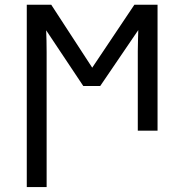

<svg xmlns="http://www.w3.org/2000/svg" viewBox="-20 -543 766 798"><path d="M173.8 234.4H91.3V-523.4H192.9L363.3 -261.7L538.6 -523.4H634.8V0H552.7V-330.1Q552.7 -350.1 553.5 -375Q554.2 -399.9 554.7 -418L396.5 -185.5H326.2L171.9 -417Q172.9 -397.9 173.3 -372.6Q173.8 -347.2 173.8 -325.2Z"/></svg>

Font: Lunasima
Style: Regular
Weight: 400
Designer: The DocRepair Project, Monotype Design Team
Foundry: Google
Version: Version 2.009